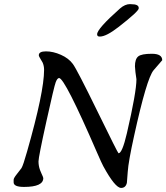

<svg xmlns="http://www.w3.org/2000/svg" viewBox="-20 -941 816 942"><path d="M470.7 -761.7H468.3Q456.5 -761.7 456.5 -772.9Q456.5 -799.8 568.8 -899.4Q593.3 -920.9 618.7 -920.9L621.6 -920.4H624Q660.6 -920.4 660.6 -901.9V-899.9Q660.6 -885.7 563 -809.6Q501.5 -761.7 470.7 -761.7ZM192.4 -67.4Q192.4 -23.9 97.7 -23.9Q46.9 -23.9 46.9 -46.4V-59.1Q46.9 -66.9 62 -85.9L85.4 -116.2Q93.8 -129.9 112.8 -197.3Q196.3 -489.7 196.3 -598.1Q196.3 -618.2 189 -634.3L180.7 -648.4Q170.4 -664.6 170.4 -669.9Q170.4 -689 205.6 -689Q240.7 -689 278.8 -672.1Q316.9 -655.3 337.6 -627Q358.4 -598.6 458.5 -393.8Q558.6 -189 561.5 -189Q579.6 -189 602.5 -287.1Q649.4 -489.3 649.4 -552.2L644.5 -586.9Q642.1 -609.9 642.1 -615.7Q642.1 -650.9 658 -664.1Q673.8 -677.2 724.9 -677.2Q775.9 -677.2 775.9 -645.5Q775.9 -645 733.4 -596.2Q699.7 -556.2 637.7 -273.4Q609.9 -147.5 606.7 -97.7Q603.5 -47.9 602.5 -43.9Q596.7 -19 574.2 -19Q544.9 -19 486.8 -125.5Q479 -139.6 456.1 -192.4Q297.9 -557.6 270 -558.1Q261.2 -558.1 253.4 -537.8Q245.6 -517.6 207.3 -344Q168.9 -170.4 168.9 -148.9Q168.9 -127.4 176.3 -106.9L182.6 -91.8Q192.4 -70.8 192.4 -67.4Z"/></svg>

Font: Averia Libre Light
Style: Italic
Weight: 300
Italic angle: -8.5°
Version: Version 1.002